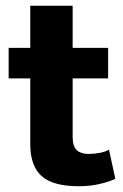

<svg xmlns="http://www.w3.org/2000/svg" viewBox="-20 -646 428 666"><path d="M355 -374H232V-171Q232 -138 246.5 -125Q261 -112 287 -112Q307 -112 327 -116Q347 -120 358 -127L380 -26Q363 -17 328.5 -8.5Q294 0 255 0Q162 0 123.5 -36Q85 -72 85 -145V-374H10V-480H85V-626H232V-480H355Z"/></svg>

Font: Mukta ExtraBold
Style: Regular
Weight: 800
Designer: Girish Dalvi and Yashodeep Gholap
Foundry: Ek Type
Version: Version 2.538;PS 1.002;hotconv 16.6.51;makeotf.lib2.5.65220;